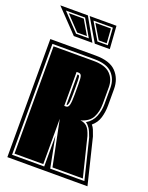

<svg xmlns="http://www.w3.org/2000/svg" viewBox="-143 -829 698 903"><g transform="rotate(20 205.5 -378.0)"><path d="M9 0V-591H236Q307 -591 339 -557.5Q371 -524 371 -472V-390Q371 -358 362.5 -329Q354 -300 330 -280Q338 -271 342.5 -260Q347 -249 354 -229L410 0ZM26 -18H187V-172L217 -18H388L339 -218Q329 -247 320 -260.5Q311 -274 300 -281Q329 -298 341 -328Q353 -358 353 -390V-472Q353 -516 325.5 -544.5Q298 -573 236 -573H26ZM35 -27V-564H236Q293 -564 319 -538.5Q345 -513 345 -472V-390Q345 -350 330 -321Q315 -292 273 -280Q293 -278 306 -266Q319 -254 329 -222L377 -27H225L179 -254V-27ZM178 -318H187Q198 -318 202 -333Q206 -348 206 -385V-435Q206 -470 202 -479Q198 -488 187 -488H178ZM186 -327V-478H190Q195 -478 196.5 -468.5Q198 -459 198 -424V-385Q198 -349 195 -338Q192 -327 190 -327ZM108 -642 -1 -756H137L201 -642ZM213 -642 146 -756H280L288 -642ZM114 -656H178L128 -742H32ZM221 -656H273L267 -742H170ZM117 -663 49 -735H124L166 -663ZM225 -663 182 -735H260L265 -663Z"/></g></svg>

Font: Alumni Sans Collegiate One
Style: Regular
Weight: 400
Designer: Robert E. Leuschke
Foundry: Robert E. Leuschke
Version: Version 1.100